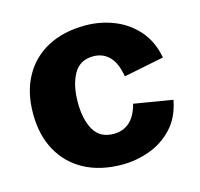

<svg xmlns="http://www.w3.org/2000/svg" viewBox="-86 -633 767 738"><g transform="rotate(-15 297.5 -264.0)"><path d="M314.5 13.2Q227.5 13.2 164.3 -20.5Q101.1 -54.2 66.7 -116.5Q32.2 -178.7 32.2 -264.2Q32.2 -349.6 66.4 -411.6Q100.6 -473.6 163.6 -507.1Q226.6 -540.5 313 -540.5Q373.5 -540.5 427.7 -518.8Q481.9 -497.1 520 -453.4Q558.1 -409.7 570.3 -344.2L410.2 -312Q401.4 -366.2 376 -392.1Q350.6 -418 312.5 -418Q258.3 -418 233.9 -373.8Q209.5 -329.6 209.5 -261.7Q209.5 -194.3 233.6 -151.9Q257.8 -109.4 312.5 -109.4Q349.1 -109.4 375 -131.6Q400.9 -153.8 413.6 -202.1L567.4 -176.8Q554.7 -108.9 515.1 -66.9Q475.6 -24.9 422.1 -5.9Q368.7 13.2 314.5 13.2Z"/></g></svg>

Font: Schibsted Grotesk ExtraBold
Style: Regular
Weight: 800
Designer: Bakken & Baeck AS, Henrik Kongsvoll
Foundry: Schibsted ASA
Version: Version 1.100; ttfautohint (v1.8.4.7-5d5b);gftools[0.9.25]